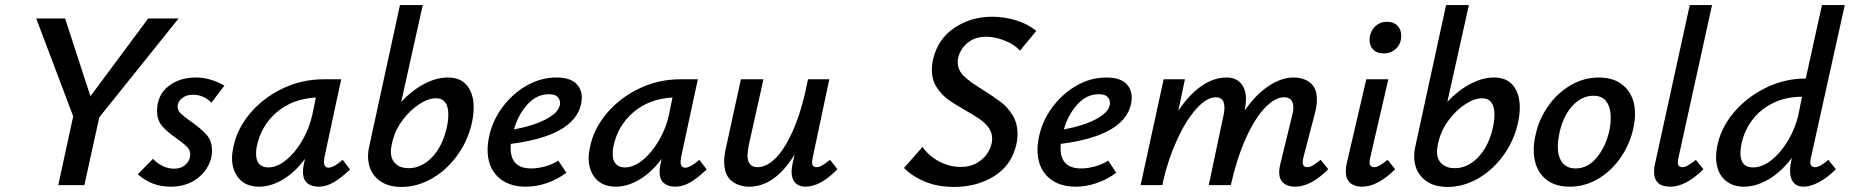

<svg xmlns="http://www.w3.org/2000/svg" viewBox="-20 -731 7303 758"><path d="M372 -268 313 0H210L269 -272L123 -658H237L337 -351L565 -658H685Z M524 -43 584 -104Q598 -88 620.5 -76.5Q643 -65 667 -65Q695 -65 713 -81.5Q731 -98 731 -121Q731 -138 718.5 -151Q706 -164 678 -184Q640 -210 620 -233.5Q600 -257 600 -293Q600 -354 643.5 -389.5Q687 -425 753 -425Q810 -425 866 -393L814 -325Q802 -340 782.5 -348.5Q763 -357 742 -357Q715 -357 698 -343Q681 -329 681 -310Q681 -295 694 -282.5Q707 -270 733 -252Q773 -224 795 -199.5Q817 -175 817 -136Q817 -124 814 -109Q802 -59 759 -26.5Q716 6 653 6Q579 6 524 -43Z M1362 -62Q1325 -27 1296 -10.5Q1267 6 1238 6Q1209 6 1192.5 -8.5Q1176 -23 1176 -53Q1176 -69 1180 -85L1184 -104Q1146 -52 1098 -23Q1050 6 1003 6Q952 6 924 -25.5Q896 -57 896 -107Q896 -126 901 -149Q915 -221 966.5 -282.5Q1018 -344 1094.5 -381Q1171 -418 1258 -418H1327L1261 -111Q1259 -97 1259 -93Q1259 -69 1277 -69Q1297 -69 1333 -100ZM1213 -278 1227 -346Q1134 -341 1071.5 -287Q1009 -233 993 -149Q991 -139 991 -123Q991 -96 1004 -83Q1017 -70 1039 -70Q1074 -70 1110 -99.5Q1146 -129 1174 -177.5Q1202 -226 1213 -278Z M1850 -307Q1850 -274 1841 -238Q1824 -169 1782 -113Q1740 -57 1683 -25Q1626 7 1565 7Q1503 7 1468 -26.5Q1433 -60 1433 -114Q1433 -133 1437 -150L1559 -711H1649L1564 -329Q1605 -373 1653.5 -399Q1702 -425 1748 -425Q1799 -425 1824.5 -392.5Q1850 -360 1850 -307ZM1750 -278Q1750 -343 1701 -343Q1671 -343 1635.5 -320Q1600 -297 1571 -259Q1542 -221 1531 -179L1527 -163Q1523 -143 1523 -134Q1523 -102 1542 -84.5Q1561 -67 1593 -67Q1642 -67 1682 -106.5Q1722 -146 1740 -212Q1750 -249 1750 -278Z M2277 -345Q2277 -334 2274 -320Q2247 -195 1997 -163Q1996 -157 1996 -146Q1996 -66 2077 -66Q2102 -66 2130.5 -73.5Q2159 -81 2184 -97L2216 -49Q2181 -23 2139.5 -8.5Q2098 6 2056 6Q1986 6 1945.5 -33Q1905 -72 1905 -139Q1905 -164 1911 -192Q1924 -254 1963.5 -307.5Q2003 -361 2059 -393Q2115 -425 2177 -425Q2228 -425 2252.5 -403Q2277 -381 2277 -345ZM2191 -324Q2191 -339 2181 -349Q2171 -359 2146 -359Q2099 -359 2062.5 -319Q2026 -279 2009 -220Q2085 -234 2134 -259.5Q2183 -285 2190 -315Q2191 -318 2191 -324Z M2770 -62Q2733 -27 2704 -10.5Q2675 6 2646 6Q2617 6 2600.5 -8.5Q2584 -23 2584 -53Q2584 -69 2588 -85L2592 -104Q2554 -52 2506 -23Q2458 6 2411 6Q2360 6 2332 -25.5Q2304 -57 2304 -107Q2304 -126 2309 -149Q2323 -221 2374.5 -282.5Q2426 -344 2502.5 -381Q2579 -418 2666 -418H2735L2669 -111Q2667 -97 2667 -93Q2667 -69 2685 -69Q2705 -69 2741 -100ZM2621 -278 2635 -346Q2542 -341 2479.5 -287Q2417 -233 2401 -149Q2399 -139 2399 -123Q2399 -96 2412 -83Q2425 -70 2447 -70Q2482 -70 2518 -99.5Q2554 -129 2582 -177.5Q2610 -226 2621 -278Z M3286 -63Q3220 6 3159 6Q3134 6 3119.5 -9.5Q3105 -25 3105 -54Q3105 -63 3109 -85L3117 -121Q3039 6 2938 6Q2897 6 2868 -17Q2839 -40 2839 -94Q2839 -117 2847 -152L2905 -418H2994L2937 -162Q2931 -132 2931 -118Q2931 -71 2971 -71Q3007 -71 3043.5 -108Q3080 -145 3113.5 -222.5Q3147 -300 3170 -418H3254L3189 -111Q3186 -99 3186 -90Q3186 -71 3204 -71Q3214 -71 3226 -78Q3238 -85 3257 -100Z M3792 -295Q3748 -320 3722 -339Q3696 -358 3677.5 -387Q3659 -416 3659 -455Q3659 -479 3664 -498Q3683 -578 3748.5 -621.5Q3814 -665 3897 -665Q3945 -665 3992 -650.5Q4039 -636 4071 -609L4007 -531Q3983 -557 3945 -571.5Q3907 -586 3873 -586Q3837 -586 3812 -570.5Q3787 -555 3774 -531.5Q3761 -508 3761 -486Q3761 -454 3785.5 -430.5Q3810 -407 3861 -376Q3905 -348 3932 -327.5Q3959 -307 3978 -275.5Q3997 -244 3997 -203Q3997 -179 3992 -159Q3973 -78 3905 -35.5Q3837 7 3746 7Q3682 7 3631.5 -14Q3581 -35 3549 -68L3622 -151Q3647 -115 3688 -93.5Q3729 -72 3773 -72Q3812 -72 3840 -89.5Q3868 -107 3882.5 -133Q3897 -159 3897 -183Q3897 -208 3883 -227Q3869 -246 3849 -260Q3829 -274 3792 -295Z M4448 -345Q4448 -334 4445 -320Q4418 -195 4168 -163Q4167 -157 4167 -146Q4167 -66 4248 -66Q4273 -66 4301.5 -73.5Q4330 -81 4355 -97L4387 -49Q4352 -23 4310.5 -8.5Q4269 6 4227 6Q4157 6 4116.5 -33Q4076 -72 4076 -139Q4076 -164 4082 -192Q4095 -254 4134.5 -307.5Q4174 -361 4230 -393Q4286 -425 4348 -425Q4399 -425 4423.5 -403Q4448 -381 4448 -345ZM4362 -324Q4362 -339 4352 -349Q4342 -359 4317 -359Q4270 -359 4233.5 -319Q4197 -279 4180 -220Q4256 -234 4305 -259.5Q4354 -285 4361 -315Q4362 -318 4362 -324Z M5224 -63Q5155 6 5093 6Q5064 6 5047 -8.5Q5030 -23 5030 -52Q5030 -65 5035 -85L5082 -278Q5086 -293 5086 -306Q5086 -347 5049 -347Q5014 -347 4974 -305.5Q4934 -264 4898.5 -185Q4863 -106 4839 0H4752L4811 -279Q4814 -294 4814 -306Q4814 -347 4780 -347Q4744 -347 4703 -301.5Q4662 -256 4627 -179.5Q4592 -103 4572 -16L4569 0H4483L4574 -418H4658L4632 -294Q4674 -357 4722.5 -391Q4771 -425 4822 -425Q4859 -425 4879 -402Q4899 -379 4899 -339Q4899 -322 4894 -295Q4938 -358 4988.5 -391.5Q5039 -425 5086 -425Q5127 -425 5153 -404Q5179 -383 5179 -338Q5179 -314 5172 -287L5126 -111Q5123 -99 5123 -91Q5123 -71 5141 -71Q5151 -71 5163 -78Q5175 -85 5194 -100Z M5293 -54Q5293 -71 5297 -87L5374 -418H5461L5390 -111Q5387 -99 5387 -91Q5387 -71 5405 -71Q5415 -71 5427 -78Q5439 -85 5458 -100L5488 -63Q5419 6 5357 6Q5328 6 5310.5 -9Q5293 -24 5293 -54ZM5387 -573Q5387 -603 5406.5 -624Q5426 -645 5456 -645Q5482 -645 5497 -629.5Q5512 -614 5512 -590Q5512 -559 5492 -539.5Q5472 -520 5443 -520Q5417 -520 5402 -534.5Q5387 -549 5387 -573Z M5980 -307Q5980 -274 5971 -238Q5954 -169 5912 -113Q5870 -57 5813 -25Q5756 7 5695 7Q5633 7 5598 -26.5Q5563 -60 5563 -114Q5563 -133 5567 -150L5689 -711H5779L5694 -329Q5735 -373 5783.5 -399Q5832 -425 5878 -425Q5929 -425 5954.5 -392.5Q5980 -360 5980 -307ZM5880 -278Q5880 -343 5831 -343Q5801 -343 5765.5 -320Q5730 -297 5701 -259Q5672 -221 5661 -179L5657 -163Q5653 -143 5653 -134Q5653 -102 5672 -84.5Q5691 -67 5723 -67Q5772 -67 5812 -106.5Q5852 -146 5870 -212Q5880 -249 5880 -278Z M6035 -139Q6035 -165 6041 -192Q6053 -255 6089.5 -308.5Q6126 -362 6179 -393.5Q6232 -425 6292 -425Q6359 -425 6397 -386Q6435 -347 6435 -281Q6435 -257 6429 -228Q6416 -165 6380 -111.5Q6344 -58 6291 -26Q6238 6 6177 6Q6109 6 6072 -33.5Q6035 -73 6035 -139ZM6335 -222Q6339 -243 6339 -266Q6339 -307 6322 -330Q6305 -353 6271 -353Q6223 -353 6185.5 -310.5Q6148 -268 6135 -198Q6130 -171 6130 -153Q6130 -112 6148 -89Q6166 -66 6200 -66Q6250 -66 6286 -111.5Q6322 -157 6335 -222Z M6510 -54Q6510 -70 6514 -85L6651 -711H6739L6607 -111Q6604 -99 6604 -91Q6604 -71 6622 -71Q6632 -71 6644 -78Q6656 -85 6675 -100L6705 -63Q6636 6 6574 6Q6510 6 6510 -54Z M7198 -100 7228 -63Q7194 -29 7160.5 -11.5Q7127 6 7101 6Q7074 6 7060.5 -10.5Q7047 -27 7047 -56Q7047 -76 7051 -93L7054 -108Q7014 -54 6964 -24Q6914 6 6865 6Q6814 6 6784.5 -25.5Q6755 -57 6755 -111Q6755 -132 6759 -151Q6772 -223 6823 -284.5Q6874 -346 6949.5 -383.5Q7025 -421 7109 -421L7173 -711H7263L7130 -111Q7127 -101 7127 -92Q7127 -71 7146 -71Q7165 -71 7198 -100ZM7080 -278 7094 -349H7093Q7029 -349 6977.5 -323Q6926 -297 6894 -252Q6862 -207 6853 -151Q6851 -135 6851 -127Q6851 -70 6901 -70Q6938 -70 6975.5 -100.5Q7013 -131 7041 -179.5Q7069 -228 7080 -278Z"/></svg>

Font: Ysabeau Semibold
Style: Italic
Weight: 600
Italic angle: -12°
Designer: Christian Thalmann (Catharsis Fonts)
Version: Version 0.003